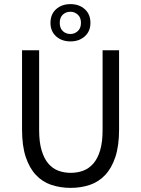

<svg xmlns="http://www.w3.org/2000/svg" viewBox="-20 -900 685 932"><path d="M323 12Q273 12 229.5 -2.5Q186 -17 154.5 -50.5Q123 -84 105 -138Q87 -192 87 -271V-656H170V-269Q170 -210 182 -170Q194 -130 214.5 -106Q235 -82 263 -71.5Q291 -61 323 -61Q356 -61 384 -71.5Q412 -82 433 -106Q454 -130 466 -170Q478 -210 478 -269V-656H558V-271Q558 -192 540 -138Q522 -84 490.5 -50.5Q459 -17 416 -2.5Q373 12 323 12ZM322 -699Q280 -699 252.5 -723.5Q225 -748 225 -789Q225 -831 252.5 -855.5Q280 -880 322 -880Q364 -880 391.5 -855.5Q419 -831 419 -789Q419 -748 391.5 -723.5Q364 -699 322 -699ZM322 -735Q342 -735 357.5 -749Q373 -763 373 -789Q373 -815 357.5 -829Q342 -843 322 -843Q300 -843 285 -829Q270 -815 270 -789Q270 -763 285 -749Q300 -735 322 -735Z"/></svg>

Font: CV Source Sans
Style: Regular
Weight: 400
Designer: Paul D. Hunt
Foundry: Adobe Systems Incorporated
Version: Version 3.001